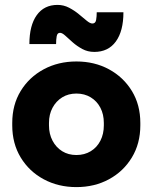

<svg xmlns="http://www.w3.org/2000/svg" viewBox="-20 -754 623 784"><path d="M292 10Q218 10 158.5 -22Q99 -54 64.5 -111Q30 -168 30 -242V-252Q30 -326 64.5 -382.5Q99 -439 158.5 -471Q218 -503 292 -503Q366 -503 425 -471Q484 -439 518.5 -382.5Q553 -326 553 -252V-242Q553 -168 518.5 -111Q484 -54 425 -22Q366 10 292 10ZM292 -121Q325 -121 350.5 -136.5Q376 -152 390 -179.5Q404 -207 404 -242V-252Q404 -287 390 -314Q376 -341 350.5 -356.5Q325 -372 292 -372Q259 -372 234 -356.5Q209 -341 194.5 -314Q180 -287 180 -252V-242Q180 -207 194.5 -179.5Q209 -152 234 -136.5Q259 -121 292 -121ZM365 -542Q338 -542 316 -554Q294 -566 277 -581Q260 -596 247 -608Q234 -620 225 -620Q214 -620 211.5 -606Q209 -592 209 -574H100Q100 -650 130 -692Q160 -734 215 -734Q240 -734 262 -722.5Q284 -711 302 -696Q320 -681 334 -669.5Q348 -658 357 -658Q370 -658 372.5 -672.5Q375 -687 375 -704H484Q484 -627 453 -584.5Q422 -542 365 -542Z"/></svg>

Font: SUSE Thin ExtraBold
Style: Regular
Weight: 800
Version: Version 1.000